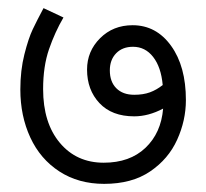

<svg xmlns="http://www.w3.org/2000/svg" viewBox="-20 -465 507 472"><path d="M437 -219Q437 -169 415.5 -121.5Q394 -74 349 -43.5Q304 -13 236 -13Q173 -13 126 -43.5Q79 -74 54.5 -127Q30 -180 30 -245Q30 -292 40 -331.5Q50 -371 60.5 -393Q71 -415 87 -445L136 -422Q115 -386 100.5 -344Q86 -302 86 -246Q86 -163 127 -114Q168 -65 235 -65Q299 -65 337.5 -101.5Q376 -138 381 -198Q345 -179 310 -179Q255 -179 224.5 -211.5Q194 -244 194 -294Q194 -339 226 -371Q258 -403 306 -403Q364 -403 400.5 -352.5Q437 -302 437 -219ZM310 -232Q332 -232 348.5 -238Q365 -244 380 -256Q376 -300 356.5 -325Q337 -350 307 -350Q281 -350 265.5 -334Q250 -318 250 -292Q250 -264 266 -248Q282 -232 310 -232Z"/></svg>

Font: Cambay Devanagari
Style: Regular
Weight: 400
Designer: Pooja Saxena
Foundry: Pooja Saxena
Version: Version 1.180;PS 001.180;hotconv 1.0.70;makeotf.lib2.5.58329